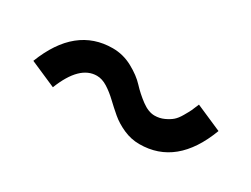

<svg xmlns="http://www.w3.org/2000/svg" viewBox="-34 -714 897 685"><g transform="rotate(30 414.5 -371.5)"><path d="M66.4 -315.4Q136.7 -496.1 290 -496.1Q333 -496.1 371.6 -475.1Q410.2 -454.1 433.1 -429.2Q456.1 -404.3 484.4 -383.3Q512.7 -362.3 538.1 -362.3Q558.6 -362.3 576.7 -370.6Q594.7 -378.9 606 -388.7Q617.2 -398.4 627.9 -417Q638.7 -435.5 643.6 -445.8Q648.4 -456.1 656.2 -475.6L763.7 -428.7Q695.3 -247.1 542 -247.1Q507.8 -247.1 476.1 -261.2Q444.3 -275.4 421.4 -294.9Q398.4 -314.5 377.4 -334.5Q356.4 -354.5 334 -368.7Q311.5 -382.8 290 -382.8Q218.8 -382.8 173.8 -268.6Z"/></g></svg>

Font: Gothic A1
Style: Bold
Weight: 700
Version: Version 2.50